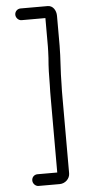

<svg xmlns="http://www.w3.org/2000/svg" viewBox="-59 -767 419 931"><g transform="rotate(-5 150.5 -301.5)"><path d="M78 -677H194V-538C194 -524 193 -506 192 -483C188 -440 187 -396 187 -351C186 -330 186 -308 186 -286V74H90C74 74 62 86 62 102C62 117 75 131 90 131H193C220 131 243 109 243 83V-286C243 -307 243 -329 244 -350C244 -412 251 -478 251 -538V-683C251 -709 236 -734 210 -734H78C63 -734 50 -722 50 -706C50 -691 63 -677 78 -677Z"/></g></svg>

Font: Electronic
Style: Regular
Weight: 400
Version: Version 1.011